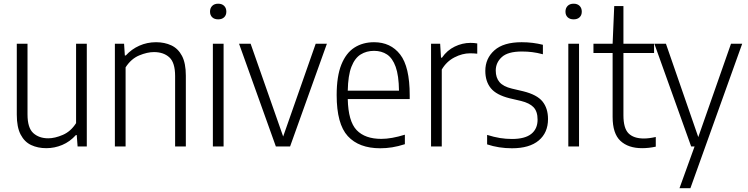

<svg xmlns="http://www.w3.org/2000/svg" viewBox="-20 -772 3940 1012"><path d="M224 9Q179.5 9 144.2 -7.5Q109 -24 88.8 -62.8Q68.5 -101.5 68.5 -167.5V-541.5H125V-169Q125 -98 155.5 -70.5Q186 -43 234.5 -43Q269 -43 311 -61Q353 -79 381 -123V-541.5H437.5V0H389L384.5 -60H380Q348.5 -25 308 -8Q267.5 9 224 9Z M585.5 0V-541.5H634L638 -479.5H643Q673.5 -513 714.5 -531.2Q755.5 -549.5 802.5 -549.5Q847.5 -549.5 883.2 -532.8Q919 -516 939.2 -477.5Q959.5 -439 959.5 -373.5V0H903V-371Q903 -442 872.5 -469.8Q842 -497.5 791.5 -497.5Q756 -497.5 713.5 -479.8Q671 -462 642 -417V0Z M1102 0V-541.5H1158.5V0ZM1130 -670Q1110 -670 1098.5 -681Q1087 -692 1087 -710.5Q1087 -729.5 1098.5 -741Q1110 -752.5 1130 -752.5Q1150 -752.5 1161.5 -741Q1173 -729.5 1173 -710.5Q1173 -692 1161.5 -681Q1150 -670 1130 -670Z M1434 0 1240 -541.5H1301L1472.5 -52.5L1644 -541.5H1703L1509 0Z M1984.5 9.5Q1872 9.5 1813.2 -54.5Q1754.5 -118.5 1754.5 -271Q1754.5 -370 1779.2 -431.5Q1804 -493 1848.2 -521.2Q1892.5 -549.5 1951.5 -549.5Q2039 -549.5 2089.2 -484.8Q2139.5 -420 2139.5 -270V-250H1813Q1815.5 -132.5 1859.8 -86.2Q1904 -40 1990 -40Q2043 -40 2114 -62V-12Q2078.5 -0.5 2047 4.5Q2015.5 9.5 1984.5 9.5ZM1951.5 -504Q1911.5 -504 1880.8 -484.8Q1850 -465.5 1832.2 -419.8Q1814.5 -374 1813 -294H2083Q2082 -374 2065.5 -419.8Q2049 -465.5 2020 -484.8Q1991 -504 1951.5 -504Z M2252 0V-541.5H2300L2304.5 -468H2309.5Q2336.5 -507 2376.8 -526.5Q2417 -546 2460 -546Q2479.5 -546 2495.5 -543V-489Q2486 -490 2477.2 -490.5Q2468.5 -491 2457.5 -491Q2417 -491 2375.2 -469.5Q2333.5 -448 2308.5 -405.5V0Z M2678.5 9.5Q2609 9.5 2547.5 -11V-61Q2584 -49.5 2615.2 -44.5Q2646.5 -39.5 2678.5 -39.5Q2746.5 -39.5 2780 -66Q2813.5 -92.5 2813.5 -141.5Q2813.5 -184.5 2792.2 -206.8Q2771 -229 2726 -240L2666 -254Q2596 -271.5 2567 -307.2Q2538 -343 2538 -398.5Q2538 -464 2586 -506.8Q2634 -549.5 2729.5 -549.5Q2760.5 -549.5 2788 -546Q2815.5 -542.5 2841.5 -536V-486Q2811.5 -494 2785.5 -497.2Q2759.5 -500.5 2730.5 -500.5Q2657 -500.5 2625 -471.2Q2593 -442 2593 -400Q2593 -362.5 2612.8 -339.2Q2632.5 -316 2678 -305L2737.5 -291Q2810.5 -273 2839.5 -237Q2868.5 -201 2868.5 -144.5Q2868.5 -72.5 2819.5 -31.5Q2770.5 9.5 2678.5 9.5Z M2975.5 0V-541.5H3032V0ZM3003.5 -670Q2983.5 -670 2972 -681Q2960.5 -692 2960.5 -710.5Q2960.5 -729.5 2972 -741Q2983.5 -752.5 3003.5 -752.5Q3023.5 -752.5 3035 -741Q3046.5 -729.5 3046.5 -710.5Q3046.5 -692 3035 -681Q3023.5 -670 3003.5 -670Z M3364.5 9Q3291.5 9 3250.2 -29.5Q3209 -68 3209 -156V-492.5H3108V-541.5H3209L3217.5 -740H3266V-541.5H3427.5V-492.5H3266V-164.5Q3266 -96 3293 -69Q3320 -42 3374 -42Q3401 -42 3436.5 -50V1Q3400 9 3364.5 9Z M3623 0 3429 -541.5H3490L3660.5 -49.5L3833 -541.5H3892L3619 220H3561.5L3641 0Z"/></svg>

Font: Encode Sans Semi Condensed Light
Style: Regular
Weight: 300
Width: 4
Designer: Multiple Designers
Foundry: Impallari Type
Version: Version 3.000; ttfautohint (v1.8.3) -l 8 -r 50 -G 200 -x 14 